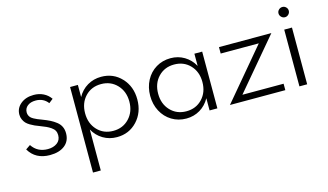

<svg xmlns="http://www.w3.org/2000/svg" viewBox="-97 -964 2602 1521"><g transform="rotate(-15 1204.0 -203.5)"><path d="M38.1 -77.6 75.7 -103.5Q120.6 -35.6 205.6 -35.6Q251.5 -35.6 282 -57.9Q312.5 -80.1 312.5 -122.1Q312.5 -142.6 304 -158.4Q295.4 -174.3 276.4 -187.3Q257.3 -200.2 239 -208.5Q220.7 -216.8 189 -229Q166 -237.8 151.4 -244.1Q136.7 -250.5 116.9 -262.2Q97.2 -273.9 85.7 -286.1Q74.2 -298.3 65.7 -316.9Q57.1 -335.4 57.1 -357.4Q57.1 -410.2 99.1 -444.8Q141.1 -479.5 206.5 -479.5Q250.5 -479.5 286.1 -461.7Q321.8 -443.8 344.2 -411.1L310.1 -384.3Q273.9 -432.6 210 -432.6Q168 -432.6 142.8 -412.4Q117.7 -392.1 117.7 -359.4Q117.7 -345.7 122.8 -334.7Q127.9 -323.7 135.7 -315.9Q143.6 -308.1 158.2 -300Q172.9 -292 186 -286.6Q199.2 -281.2 221.2 -272.9Q258.3 -258.8 283.4 -246.1Q308.6 -233.4 331.3 -215.6Q354 -197.8 365.2 -174.1Q376.5 -150.4 376.5 -120.1Q376.5 -56.2 331.5 -20.8Q286.6 14.6 210.4 14.6Q91.8 14.6 38.1 -77.6Z M502 -465.3H565.9V-365.7Q595.7 -419.9 646.5 -450Q697.3 -480 759.3 -480Q859.4 -480 925.3 -409.7Q991.2 -339.4 991.2 -232.9Q991.2 -126.5 925.3 -55.9Q859.4 14.6 759.3 14.6Q697.3 14.6 646.5 -15.4Q595.7 -45.4 565.9 -99.6V236.3H502ZM744.1 -41Q823.2 -41 874.5 -95.2Q925.8 -149.4 925.8 -232.9Q925.8 -316.4 874.5 -370.4Q823.2 -424.3 744.1 -424.3Q664.6 -424.3 613.8 -370.6Q563 -316.9 563 -232.9Q563 -148.9 613.8 -95Q664.6 -41 744.1 -41Z M1328.6 14.6Q1262.7 14.6 1209.7 -17.6Q1156.7 -49.8 1126.7 -106.4Q1096.7 -163.1 1096.7 -232.9Q1096.7 -302.7 1126.7 -359.4Q1156.7 -416 1209.7 -448Q1262.7 -480 1328.6 -480Q1390.6 -480 1441.2 -449.7Q1491.7 -419.4 1521.5 -365.2V-465.3H1585.4V0H1521.5V-100.1Q1491.7 -45.9 1441.2 -15.6Q1390.6 14.6 1328.6 14.6ZM1343.3 -41Q1422.9 -41 1473.9 -95Q1524.9 -148.9 1524.9 -232.9Q1524.9 -316.9 1473.9 -370.6Q1422.9 -424.3 1343.3 -424.3Q1264.2 -424.3 1213.1 -370.6Q1162.1 -316.9 1162.1 -232.9Q1162.1 -148.9 1213.1 -95Q1264.2 -41 1343.3 -41Z M2142.6 0H1688.5L2035.6 -412.6H1723.1V-465.3H2152.8L1804.7 -52.7H2142.6Z M2321.8 0H2258.3V-465.3H2321.8ZM2260.3 -571.3Q2247.6 -584 2247.6 -601.1Q2247.6 -618.2 2260.3 -630.4Q2272.9 -642.6 2290 -642.6Q2307.1 -642.6 2319.6 -630.4Q2332 -618.2 2332 -601.1Q2332 -584 2319.6 -571.3Q2307.1 -558.6 2290 -558.6Q2272.9 -558.6 2260.3 -571.3Z"/></g></svg>

Font: Spartan MB
Style: Regular
Weight: 400
Designer: Matt Bailey, Mirko Velimirovic
Foundry: Matt Bailey
Version: Version 1.005